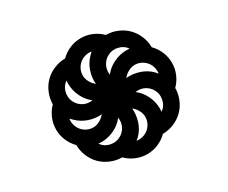

<svg xmlns="http://www.w3.org/2000/svg" viewBox="-70 -652 741 623"><g transform="rotate(15 300.0 -340.0)"><path d="M223 -363H233Q214 -379 203 -401.5Q192 -424 192 -449V-461Q182 -454 175.5 -442Q169 -430 169 -417Q169 -406 173 -396Q177 -386 184.5 -378.5Q192 -371 202.5 -367Q213 -363 223 -363ZM323 -407Q339 -426 361.5 -437.5Q384 -449 409 -449Q412 -449 415 -448.5Q418 -448 421 -448Q414 -458 402 -464.5Q390 -471 377 -471Q366 -471 356 -467Q346 -463 338.5 -455.5Q331 -448 327 -437.5Q323 -427 323 -417ZM269 -404Q269 -407 268.5 -410.5Q268 -414 268 -417Q268 -441 279 -464Q290 -487 309 -502Q307 -502 304.5 -502.5Q302 -503 300 -503Q289 -503 279 -498.5Q269 -494 261.5 -486.5Q254 -479 250 -469Q246 -459 246 -449Q246 -435 252 -423.5Q258 -412 269 -404ZM462 -331Q462 -333 462.5 -335.5Q463 -338 463 -340Q463 -351 458.5 -361Q454 -371 446.5 -378.5Q439 -386 429 -390Q419 -394 409 -394Q395 -394 383.5 -388Q372 -382 364 -371Q367 -371 370.5 -371.5Q374 -372 377 -372Q401 -372 424 -361Q447 -350 462 -331ZM192 -286Q205 -286 216.5 -292Q228 -298 236 -309Q233 -309 229.5 -308.5Q226 -308 223 -308Q199 -308 176 -319Q153 -330 138 -349Q138 -347 137.5 -344.5Q137 -342 137 -340Q137 -329 141.5 -319Q146 -309 153.5 -301.5Q161 -294 171 -290Q181 -286 192 -286ZM223 -209Q234 -209 244 -213Q254 -217 261.5 -224.5Q269 -232 273 -242.5Q277 -253 277 -263V-273Q261 -254 238.5 -243Q216 -232 192 -232H179Q186 -222 198 -215.5Q210 -209 223 -209ZM408 -219Q418 -226 424.5 -238Q431 -250 431 -263Q431 -274 427 -284Q423 -294 415.5 -301.5Q408 -309 397.5 -313Q387 -317 377 -317H367Q386 -301 397.5 -278.5Q409 -256 409 -232Q409 -228 408.5 -225Q408 -222 408 -219ZM300 -177Q311 -177 321 -181.5Q331 -186 338.5 -193.5Q346 -201 350 -211Q354 -221 354 -232Q354 -245 348 -256.5Q342 -268 331 -276Q331 -273 331.5 -269.5Q332 -266 332 -263Q332 -239 321 -216Q310 -193 291 -178Q293 -178 295.5 -177.5Q298 -177 300 -177ZM300 -123Q279 -123 258.5 -131.5Q238 -140 223 -155Q202 -155 182 -163Q162 -171 146.5 -186.5Q131 -202 123 -222Q115 -242 115 -263Q100 -278 91.5 -298.5Q83 -319 83 -340Q83 -361 91.5 -381.5Q100 -402 115 -417Q115 -438 123 -458Q131 -478 146.5 -493.5Q162 -509 182 -517Q202 -525 223 -525Q238 -540 258.5 -548.5Q279 -557 300 -557Q321 -557 341.5 -548.5Q362 -540 377 -525Q398 -525 418 -517Q438 -509 453.5 -493.5Q469 -478 477 -458Q485 -438 485 -417Q500 -402 508.5 -381.5Q517 -361 517 -340Q517 -319 508.5 -298.5Q500 -278 485 -263Q485 -242 477 -222Q469 -202 453.5 -186.5Q438 -171 418 -163Q398 -155 377 -155Q362 -140 341.5 -131.5Q321 -123 300 -123Z"/></g></svg>

Font: Iosevka Semibold Extended
Style: Regular
Weight: 600
Width: 7
Monospace: yes
Designer: Belleve Invis
Foundry: Belleve Invis
Version: Version 32.5.0; ttfautohint (v1.8.4)